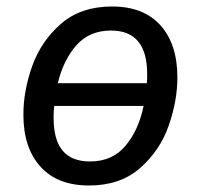

<svg xmlns="http://www.w3.org/2000/svg" viewBox="-20 -559 618 591"><path d="M526 -321Q526 -248 499 -171.5Q472 -95 411 -41.5Q350 12 254 12Q157 12 104.5 -46Q52 -104 52 -206Q52 -280 79.5 -356.5Q107 -433 168 -486Q229 -539 325 -539Q422 -539 474 -481Q526 -423 526 -321ZM158 -303H432Q433 -313 433 -331Q433 -465 322 -465Q255 -465 215 -419.5Q175 -374 158 -303ZM422 -233H147Q145 -220 145 -196Q145 -128 173 -95Q201 -62 257 -62Q326 -62 366.5 -110.5Q407 -159 422 -233Z"/></svg>

Font: FiraGO
Style: Italic
Weight: 400
Italic angle: -8°
Designer: bBox Type GmbH
Foundry: bBox Type GmbH
Version: Version 1.001